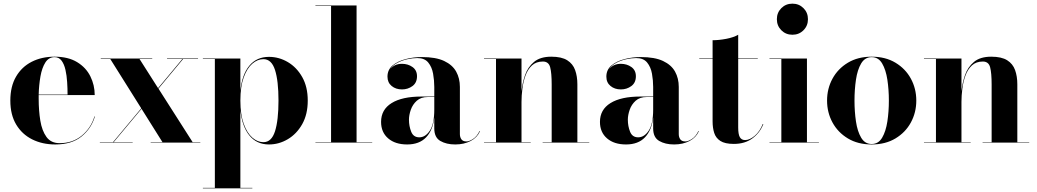

<svg xmlns="http://www.w3.org/2000/svg" viewBox="-20 -780 5669 1050"><path d="M499 -143Q479.5 -77.5 426 -33.8Q372.5 10 282 10Q211.5 10 156 -17.8Q100.5 -45.5 68.5 -99Q36.5 -152.5 36.5 -230Q36.5 -307.5 67.8 -361Q99 -414.5 153.5 -442.2Q208 -470 278.5 -470Q353 -470 401.8 -440.2Q450.5 -410.5 474.2 -362.5Q498 -314.5 498 -260H191.5Q191.5 -250 191.5 -240Q191.5 -175.5 200.5 -120.2Q209.5 -65 234.2 -31Q259 3 306 3Q377.5 3 427.5 -38.5Q477.5 -80 496.5 -143ZM278.5 -467.5Q246.5 -467.5 228 -438.2Q209.5 -409 201.2 -362.2Q193 -315.5 191.5 -262.5H349.5Q349.5 -295.5 347.2 -331.2Q345 -367 338 -398Q331 -429 316.8 -448.2Q302.5 -467.5 278.5 -467.5Z M526 -2.5H598L752.5 -187.5L583 -457.5H531V-460H812.5V-457.5H743L844.5 -298L977.5 -457.5H893.5V-460H1063V-457.5H981.5L846.5 -295.5L1033.5 -2.5H1075.5V0H804V-2.5H868.5L754 -185L601.5 -2.5H705.5V0H526Z M1089.5 247.5H1155V-457.5H1089.5V-460H1294.5V-283Q1303.5 -372 1343.5 -420.5Q1383.5 -469 1451 -469Q1505.5 -469 1554 -440.5Q1602.5 -412 1632.8 -358.5Q1663 -305 1663 -230Q1663 -155 1632.8 -101.2Q1602.5 -47.5 1554 -18.8Q1505.5 10 1451 10Q1384 10 1344 -39Q1304 -88 1294.5 -177V247.5H1360V250H1089.5ZM1294.5 -230Q1294.5 -153.5 1312.8 -103Q1331 -52.5 1359.8 -27.5Q1388.5 -2.5 1420.5 -2.5Q1465 -2.5 1484 -62.2Q1503 -122 1503 -230Q1503 -338 1484 -397.2Q1465 -456.5 1420.5 -456.5Q1388.5 -456.5 1359.8 -431.8Q1331 -407 1312.8 -356.8Q1294.5 -306.5 1294.5 -230Z M1705 -2.5H1790.5V-747.5H1705V-750H1930V-2.5H2015.5V0H1705Z M2285.5 -252H2355V-304.5Q2355 -340.5 2348.5 -377Q2342 -413.5 2322 -438Q2302 -462.5 2262 -462.5Q2236.5 -462.5 2207 -456Q2177.5 -449.5 2152 -435.8Q2126.5 -422 2113 -400.5Q2136 -431 2178.5 -431Q2211 -431 2235.8 -413.5Q2260.5 -396 2260.5 -363Q2260.5 -327.5 2235.5 -309.2Q2210.5 -291 2178.5 -291Q2144.5 -291 2121.8 -309.8Q2099 -328.5 2099 -361Q2099 -398.5 2127 -422Q2155 -445.5 2198.2 -456.8Q2241.5 -468 2287 -468Q2363.5 -468 2409 -446.5Q2454.5 -425 2474.8 -388.2Q2495 -351.5 2495 -304.5V-46.5Q2495 -30 2503.2 -18.2Q2511.5 -6.5 2531.5 -6.5Q2546 -6.5 2567.2 -20.2Q2588.5 -34 2602.5 -63.5L2605 -62.5Q2589.5 -27.5 2553.5 -8.8Q2517.5 10 2469.5 10Q2421 10 2388 -9.2Q2355 -28.5 2355 -77.5V-137.5Q2347 -67.5 2310 -28.8Q2273 10 2206.5 10Q2141.5 10 2102.8 -23.2Q2064 -56.5 2064 -113.5Q2064 -180.5 2121.5 -216.2Q2179 -252 2285.5 -252ZM2273 -29Q2306.5 -29 2330.8 -65.8Q2355 -102.5 2355 -180.5V-249.5H2320Q2282 -249.5 2259.2 -229Q2236.5 -208.5 2226.5 -179.5Q2216.5 -150.5 2216.5 -125.5Q2216.5 -90 2228.8 -59.5Q2241 -29 2273 -29Z M2627 -2.5H2692.5V-457.5H2627V-460H2832V-281Q2836.5 -326 2851.5 -369.5Q2866.5 -413 2900.5 -441.5Q2934.5 -470 2995 -470Q3051 -470 3082 -450.5Q3113 -431 3125.2 -396.8Q3137.5 -362.5 3137.5 -319V-2.5H3202.5V0H2947.5V-2.5H2997V-317.5Q2997 -380.5 2988.8 -412Q2980.5 -443.5 2949 -443.5Q2912 -443.5 2889 -422Q2866 -400.5 2853.8 -366.8Q2841.5 -333 2836.8 -295Q2832 -257 2832 -223V-2.5H2882.5V0H2627Z M3482.5 -252H3552V-304.5Q3552 -340.5 3545.5 -377Q3539 -413.5 3519 -438Q3499 -462.5 3459 -462.5Q3433.5 -462.5 3404 -456Q3374.5 -449.5 3349 -435.8Q3323.5 -422 3310 -400.5Q3333 -431 3375.5 -431Q3408 -431 3432.8 -413.5Q3457.5 -396 3457.5 -363Q3457.5 -327.5 3432.5 -309.2Q3407.5 -291 3375.5 -291Q3341.5 -291 3318.8 -309.8Q3296 -328.5 3296 -361Q3296 -398.5 3324 -422Q3352 -445.5 3395.2 -456.8Q3438.5 -468 3484 -468Q3560.5 -468 3606 -446.5Q3651.5 -425 3671.8 -388.2Q3692 -351.5 3692 -304.5V-46.5Q3692 -30 3700.2 -18.2Q3708.5 -6.5 3728.5 -6.5Q3743 -6.5 3764.2 -20.2Q3785.5 -34 3799.5 -63.5L3802 -62.5Q3786.5 -27.5 3750.5 -8.8Q3714.5 10 3666.5 10Q3618 10 3585 -9.2Q3552 -28.5 3552 -77.5V-137.5Q3544 -67.5 3507 -28.8Q3470 10 3403.5 10Q3338.5 10 3299.8 -23.2Q3261 -56.5 3261 -113.5Q3261 -180.5 3318.5 -216.2Q3376 -252 3482.5 -252ZM3470 -29Q3503.5 -29 3527.8 -65.8Q3552 -102.5 3552 -180.5V-249.5H3517Q3479 -249.5 3456.2 -229Q3433.5 -208.5 3423.5 -179.5Q3413.5 -150.5 3413.5 -125.5Q3413.5 -90 3425.8 -59.5Q3438 -29 3470 -29Z M4154.5 -101.5Q4136 -54 4095 -23.5Q4054 7 3993 7Q3944.5 7 3919.5 -9.2Q3894.5 -25.5 3885.8 -53.2Q3877 -81 3877 -116V-457.5H3804V-460H3877V-560Q3911 -560 3951 -567.5Q3991 -575 4017 -590V-460H4124V-457.5H4017V-83Q4017 -45.5 4026 -29.8Q4035 -14 4055 -14Q4079.5 -14 4107.2 -37.2Q4135 -60.5 4151.5 -102Z M4228.5 -675Q4228.5 -711 4253 -735.5Q4277.5 -760 4313.5 -760Q4349.5 -760 4374 -735.5Q4398.5 -711 4398.5 -675Q4398.5 -639 4374 -614.5Q4349.5 -590 4313.5 -590Q4277.5 -590 4253 -614.5Q4228.5 -639 4228.5 -675ZM4188 -2.5H4253V-457.5H4188V-460H4393V-2.5H4458.5V0H4188Z M4503 -230Q4503 -295 4532.5 -349.5Q4562 -404 4616.8 -437Q4671.5 -470 4747 -470Q4822.5 -470 4877.2 -437Q4932 -404 4961.5 -349.5Q4991 -295 4991 -230Q4991 -165 4961.5 -110.5Q4932 -56 4877.2 -23Q4822.5 10 4747 10Q4671.5 10 4616.8 -23Q4562 -56 4532.5 -110.5Q4503 -165 4503 -230ZM4653 -230Q4653 -170.5 4661 -116Q4669 -61.5 4689.5 -27Q4710 7.5 4747 7.5Q4784 7.5 4804.2 -27Q4824.5 -61.5 4832.8 -116Q4841 -170.5 4841 -230Q4841 -289.5 4832.8 -344Q4824.5 -398.5 4804.2 -433Q4784 -467.5 4747 -467.5Q4710 -467.5 4689.5 -433Q4669 -398.5 4661 -344Q4653 -289.5 4653 -230Z M5033 -2.5H5098.5V-457.5H5033V-460H5238V-281Q5242.5 -326 5257.5 -369.5Q5272.5 -413 5306.5 -441.5Q5340.5 -470 5401 -470Q5457 -470 5488 -450.5Q5519 -431 5531.2 -396.8Q5543.5 -362.5 5543.5 -319V-2.5H5608.5V0H5353.5V-2.5H5403V-317.5Q5403 -380.5 5394.8 -412Q5386.5 -443.5 5355 -443.5Q5318 -443.5 5295 -422Q5272 -400.5 5259.8 -366.8Q5247.5 -333 5242.8 -295Q5238 -257 5238 -223V-2.5H5288.5V0H5033Z"/></svg>

Font: Bodoni* 72pt
Style: Bold
Weight: 700
Version: Version 2.3